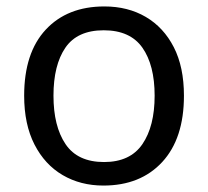

<svg xmlns="http://www.w3.org/2000/svg" viewBox="-20 -566 645 596"><path d="M551 -269Q551 -136 483.5 -63Q416 10 301 10Q230 10 174.5 -22.5Q119 -55 87 -117.5Q55 -180 55 -269Q55 -402 122 -474Q189 -546 304 -546Q377 -546 432.5 -513.5Q488 -481 519.5 -419.5Q551 -358 551 -269ZM146 -269Q146 -174 183.5 -118.5Q221 -63 303 -63Q384 -63 422 -118.5Q460 -174 460 -269Q460 -364 422 -418Q384 -472 302 -472Q220 -472 183 -418Q146 -364 146 -269Z"/></svg>

Font: Noto Sans Test
Style: Regular
Weight: 400
Version: Version 1.002; ttfautohint (v1.8.4.7-5d5b)